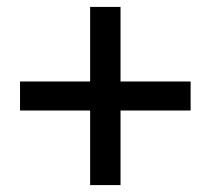

<svg xmlns="http://www.w3.org/2000/svg" viewBox="-20 -649 610 556"><path d="M241 -113H329V-329H532V-413H329V-629H241V-413H38V-329H241Z"/></svg>

Font: Noto Sans T Chinese Medium
Style: Regular
Weight: 500
Designer: Ryoko NISHIZUKA (kana & ideographs); Paul D. Hunt (Latin, Greek & Cyrillic); Wenlong ZHANG (bopomofo); Sandoll Communica
Foundry: Adobe Systems Incorporated
Version: Version 1.000;PS 1;hotconv 1.0.78;makeotf.lib2.5.61930